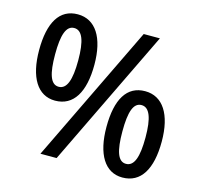

<svg xmlns="http://www.w3.org/2000/svg" viewBox="-106 -839 1007 963"><g transform="rotate(15 397.5 -357.5)"><path d="M183 -724C88 -724 41 -643 41 -501C41 -360 92 -276 183 -276C279 -276 328 -359 328 -501C328 -642 275 -724 183 -724ZM611 -714H527L182 0H266ZM183 -653C225 -653 244 -602 244 -501C244 -399 225 -348 183 -348C141 -348 124 -400 124 -501C124 -601 141 -653 183 -653ZM609 -439C514 -439 467 -359 467 -216C467 -75 518 9 609 9C705 9 754 -73 754 -216C754 -357 701 -439 609 -439ZM609 -367C651 -367 670 -315 670 -215C670 -114 652 -62 609 -62C567 -62 550 -114 550 -215C550 -316 567 -367 609 -367Z"/></g></svg>

Font: Noto Sans Lao SemiCondensed Medium
Style: Regular
Weight: 500
Width: 4
Designer: Monotype Design Team
Foundry: Monotype Imaging Inc.
Version: Version 2.003